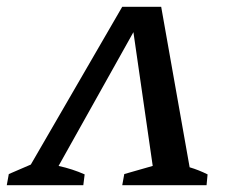

<svg xmlns="http://www.w3.org/2000/svg" viewBox="-62 -547 683 567"><path d="M414 -527 498 -53Q525 -45 551 -32L548 0H299L305 -33L389 -57L332 -452L111 -57Q152 -48 188 -32L184 0H-42L-36 -33L29 -61L299 -527Z"/></svg>

Font: Piazzolla SC Medium
Style: Italic
Weight: 500
Italic angle: -11.3°
Designer: Juan Pablo del Peral
Foundry: Huerta Tipografica
Version: Version 1.330